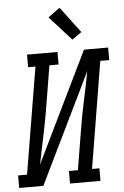

<svg xmlns="http://www.w3.org/2000/svg" viewBox="-89 -1023 688 1068"><g transform="rotate(-5 254.5 -489.5)"><path d="M-26 0V-70H24L123 -665H82V-735H252V-665H201L164 -441Q151 -360 134 -280.5Q117 -201 101 -120L400 -735H535V-665H485L387 -70H428V0H258V-70H308L345 -294Q358 -375 375.5 -454.5Q393 -534 408 -615L109 0ZM341 -796 219 -931 285 -979 394 -834Z"/></g></svg>

Font: Iosevka Gothic
Style: Italic
Weight: 400
Italic angle: -9°
Monospace: yes
Designer: Belleve Invis
Foundry: Belleve Invis
Version: Version 15.5.1; ttfautohint (v1.8.4)